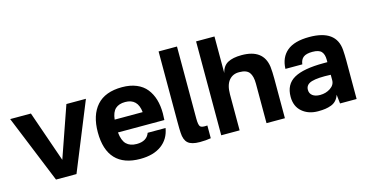

<svg xmlns="http://www.w3.org/2000/svg" viewBox="-78 -1079 2760 1442"><g transform="rotate(-15 1301.5 -358.0)"><path d="M586.9 -527.8 372.1 0H212.9L-2 -527.8H159.2L296.9 -130.9L435.1 -527.8Z M870.6 -542Q934.1 -542 981.9 -522Q1029.8 -502 1058.8 -465.6Q1087.9 -429.2 1102.3 -380.9Q1116.7 -332.5 1116.7 -272.9Q1116.7 -255.4 1114.7 -221.2H753.9Q760.3 -156.7 788.8 -128.9Q817.4 -101.1 868.7 -101.1Q946.8 -101.1 968.8 -161.1H1107.9Q1093.8 -77.6 1031 -31.7Q968.3 14.2 865.7 14.2Q738.3 14.2 673.1 -55.2Q607.9 -124.5 607.9 -261.2Q607.9 -394 673.3 -468Q738.8 -542 870.6 -542ZM754.9 -320.8H972.7Q961.9 -428.2 864.7 -428.2Q815.9 -428.2 788.6 -403.3Q761.2 -378.4 754.9 -320.8Z M1349.1 -169.9Q1349.1 -119.1 1361.1 -106.7Q1373 -94.2 1416 -98.1V1Q1379.4 7.8 1330.1 7.8Q1265.6 7.8 1238 -16.8Q1210.4 -41.5 1208 -97.2Q1206.1 -122.1 1206.1 -183.1V-730H1349.1Z M1640.6 -730V-445.8Q1652.8 -499 1692.6 -520.5Q1732.4 -542 1800.3 -542Q1969.2 -542 1988.3 -400.9Q1992.7 -360.4 1992.7 -306.2V0H1849.6V-308.1Q1849.6 -365.2 1828.4 -394Q1807.1 -422.9 1751.5 -422.9Q1700.7 -424.3 1670.7 -388.4Q1640.6 -352.5 1640.6 -279.8V0H1497.6V-730Z M2326.7 -542Q2535.6 -542 2547.4 -381.8Q2550.3 -341.3 2550.3 -299.8V0H2421.4L2413.6 -69.8Q2404.8 -43.9 2389.2 -26.9Q2373.5 -9.8 2350.8 -1.2Q2328.1 7.3 2304.4 10.7Q2280.8 14.2 2248.5 14.2Q2172.9 14.2 2124.3 -27.6Q2075.7 -69.3 2075.7 -144Q2075.7 -240.7 2149.7 -282.5Q2223.6 -324.2 2380.4 -324.2H2409.7V-342.8Q2409.7 -385.3 2390.4 -406.7Q2371.1 -428.2 2320.3 -428.2Q2273.4 -428.2 2250.7 -411.1Q2228 -394 2223.6 -356.9H2092.3Q2095.2 -445.3 2152.6 -493.7Q2210 -542 2326.7 -542ZM2214.4 -161.1Q2214.4 -132.3 2235.8 -116.2Q2257.3 -100.1 2294.4 -100.1Q2339.4 -100.1 2374.5 -123.5Q2409.7 -147 2409.7 -184.1V-226.1Q2309.6 -231 2262 -216.8Q2214.4 -202.6 2214.4 -161.1Z"/></g></svg>

Font: Nacelle Bold
Style: Regular
Weight: 700
Designer: Sora Sagano
Foundry: Sora Sagano
Version: Version 1.000;FEAKit 1.0